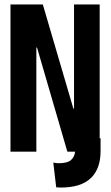

<svg xmlns="http://www.w3.org/2000/svg" viewBox="-20 -680 498 861"><path d="M27 0V-660H172L309 -193H312V-660H427V-60H431V-2Q431 77 387 119Q343 161 253 161Q249 161 243.5 160.5Q238 160 232 160L219 49Q225 50 230.5 51Q236 52 242 52Q282 52 298 38Q314 24 317 0H282L146 -467H143V0Z"/></svg>

Font: Bricolage Grotesque 48pt Condensed SemiBold
Style: Regular
Weight: 600
Width: 3
Designer: Mathieu Triay
Foundry: Atelier Triay
Version: Version 1.000; ttfautohint (v1.8.4.7-5d5b);gftools[0.9.32]